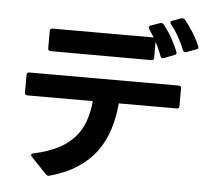

<svg xmlns="http://www.w3.org/2000/svg" viewBox="-60 -939 1120 1045"><g transform="rotate(5 500.0 -417.0)"><path d="M242 42Q235 42 229 36L143 -54Q139 -58 139 -63Q139 -71 149 -72Q228 -89 282 -116.5Q336 -144 371 -183Q406 -222 424 -272Q442 -322 448 -384H90Q76 -384 76 -398V-495Q76 -509 90 -509H906Q920 -509 920 -495V-398Q920 -384 906 -384H590Q583 -307 562 -240.5Q541 -174 501.5 -120Q462 -66 400 -25Q338 16 248 41Q246 42 242 42ZM195 -635Q181 -635 181 -649V-744Q181 -758 195 -758H748Q735 -779 719 -802Q716 -807 716 -811Q716 -817 725 -821L776 -839L783 -840Q789 -840 795 -834Q821 -802 842.5 -764Q864 -726 878 -690L879 -685Q879 -676 869 -673L812 -651Q809 -650 805 -650Q797 -650 794 -659Q787 -677 779 -696Q771 -715 760 -735V-648Q760 -634 746 -634ZM925 -693Q918 -693 913 -702Q900 -735 879.5 -772Q859 -809 835 -839Q831 -843 831 -848Q831 -854 840 -857L889 -875L896 -876Q902 -876 908 -870Q931 -843 954.5 -805.5Q978 -768 993 -732Q995 -726 995 -725Q995 -717 985 -714L931 -694Q929 -693 925 -693Z"/></g></svg>

Font: LINE Seed JP_TTF Bold
Style: Regular
Weight: 700
Designer: LINE & Fontrix & Fontworks
Version: Version 1.009